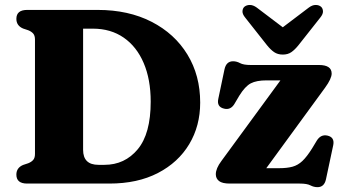

<svg xmlns="http://www.w3.org/2000/svg" viewBox="-20 -740 1384 774"><path d="M46 -36Q46 -63.5 73 -75L94 -82Q106.5 -87 113.8 -95.2Q121 -103.5 121 -119.5V-580.5Q121 -596.5 113.8 -604.8Q106.5 -613 94 -618L73 -625Q46 -636.5 46 -664Q46 -700 89.5 -700H374Q498 -700 591 -652.2Q684 -604.5 735.5 -520.2Q787 -436 787 -326.5Q787 -232.5 742.8 -158.8Q698.5 -85 616.5 -42.5Q534.5 0 421 0H89.5Q46 0 46 -36ZM401 -75.5Q483 -75.5 535.2 -138.2Q587.5 -201 587.5 -330Q587.5 -420 559.2 -486Q531 -552 478.8 -588.2Q426.5 -624.5 354.5 -624.5H315V-136Q315 -75.5 377 -75.5ZM1290.5 -386.5 1053.5 -62H1105Q1137.5 -62 1159.2 -68Q1181 -74 1199 -91Q1217 -108 1238 -141.5L1257 -173Q1273 -199 1299.5 -193.5Q1329.5 -187 1323.5 -155.5L1294 -17Q1287 14.5 1260 14.5Q1245 14.5 1231.2 7.2Q1217.5 0 1188.5 0H906.5Q876 0 863 -10.2Q850 -20.5 850 -37.5Q850 -61 872.5 -91L1110.5 -416H1054.5Q1014 -416 991 -404Q968 -392 944.5 -354L925 -321Q909.5 -295.5 883.5 -302Q853 -309 860 -341.5L885 -460.5Q892 -493 919.5 -493Q934 -493 947.8 -485.5Q961.5 -478 990.5 -478H1265.5Q1317 -478 1317 -443.5Q1317 -423 1290.5 -386.5ZM1183 -557.5Q1168.5 -539.5 1154.5 -529.8Q1140.5 -520 1120 -520Q1099.5 -520 1085.2 -529.8Q1071 -539.5 1056.5 -557.5L968.5 -669Q957 -683 957.5 -694.5Q958 -706 965 -712.5Q974 -720 987.2 -720Q1000.5 -720 1015 -709.5L1120 -630L1225 -709.5Q1239 -720 1252.5 -720Q1266 -720 1274.5 -712.5Q1281.5 -706 1282 -694.5Q1282.5 -683 1271 -669Z"/></svg>

Font: Fraunces 9pt S050
Style: Bold
Weight: 700
Version: Version 1.000; ttfautohint (v1.8.3)